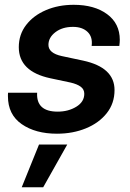

<svg xmlns="http://www.w3.org/2000/svg" viewBox="-20 -547 545 803"><path d="M218.3 12.2Q128.4 12.2 70.8 -27.8Q13.2 -67.9 13.2 -144.5Q13.2 -147.9 13.2 -151.6Q13.2 -155.3 13.7 -159.2H135.3Q130.9 -80.1 221.2 -80.1Q265.6 -80.1 299.1 -100.6Q332.5 -121.1 332.5 -154.8Q332.5 -173.3 317.6 -184.3Q302.7 -195.3 275.4 -201.7L190.4 -219.7Q58.6 -248 58.6 -349.6Q58.6 -402.8 89.4 -442.6Q120.1 -482.4 172.1 -504.6Q224.1 -526.9 288.1 -526.9Q375 -526.9 428 -487.8Q481 -448.7 481 -380.4Q481 -370.1 479 -355H363.3Q368.2 -392.6 346.2 -413.6Q324.2 -434.6 285.2 -434.6Q240.7 -434.6 211.7 -412.4Q182.6 -390.1 182.6 -359.4Q182.6 -324.7 238.3 -312.5L327.6 -293.5Q459 -265.1 459 -170.4Q459 -114.7 426.5 -73.7Q394 -32.7 339.4 -10.3Q284.7 12.2 218.3 12.2ZM70.8 236.3 143.1 57.6H261.2L160.6 236.3Z"/></svg>

Font: Inter Display SemiBold
Style: Italic
Weight: 600
Italic angle: -9.39999°
Designer: Rasmus Andersson
Foundry: rsms
Version: Version 4.000;git-a52131595